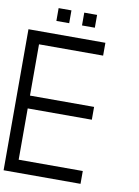

<svg xmlns="http://www.w3.org/2000/svg" viewBox="-112 -1156 891 1229"><g transform="rotate(10 333.5 -541.5)"><path d="M0 0V-916.7H500V-833.3H83.3V-500H500V-416.7H83.3V-83.3H500V0ZM250 -1000H166.7V-1083.3H250ZM416.7 -1000H333.3V-1083.3H416.7Z"/></g></svg>

Font: Galmuri11 Regular
Style: Regular
Weight: 400
Designer: Minseo Lee (Quiple)
Version: Version 2.356;hotconv 1.1.0;makeotfexe 2.6.0 DEVELOPMENT